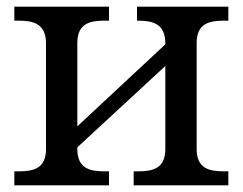

<svg xmlns="http://www.w3.org/2000/svg" viewBox="-20 -556 728 576"><path d="M23 0H307V-42H294C250 -42 212 -50 212 -109V-114L476 -358V-109C476 -50 438 -42 394 -42H381V0H665V-42H652C608 -42 570 -50 570 -109V-427C570 -486 608 -494 652 -494H665V-536H391V-494H394C438 -494 476 -485 476 -426V-423L212 -177V-427C212 -486 250 -494 294 -494H307V-536H23V-494H36C80 -494 118 -485 118 -426V-109C118 -50 80 -42 36 -42H23Z"/></svg>

Font: Noto Serif Thai
Style: Regular
Weight: 400
Designer: Monotype Design Team
Foundry: Monotype Imaging Inc.
Version: Version 1.901